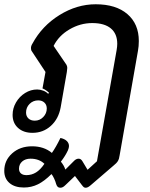

<svg xmlns="http://www.w3.org/2000/svg" viewBox="-61 -613 703 899"><path d="M202 249Q199 237 192.5 223Q186 209 180 202Q147 235 116.5 250Q86 265 51 265Q8 265 -16.5 244Q-41 223 -41 187Q-41 138 -4 105Q33 72 89 72Q145 72 182 103Q201 76 222 33Q241 37 251.5 47Q262 57 262 71Q262 79 257 91Q245 117 224 144Q239 162 245 181L284 142Q295 130 307 130Q318 130 325 142L349 182L393 142L485 -378Q488 -395 488 -408Q488 -455 458 -480Q428 -505 371 -505Q315 -505 264.5 -475.5Q214 -446 190 -398L250 -310Q254 -303 254 -295Q254 -292 252 -276L223 -110Q213 -56 177 -23.5Q141 9 91 9Q49 9 23.5 -14Q-2 -37 -2 -75Q-2 -106 14 -133.5Q30 -161 56.5 -177.5Q83 -194 113 -194Q127 -194 141.5 -188.5Q156 -183 164 -174L169 -178Q155 -192 138 -199L152 -276L88 -373Q84 -378 84 -388Q84 -398 91 -409Q136 -492 217.5 -542.5Q299 -593 387 -593Q482 -593 535.5 -547Q589 -501 589 -421Q589 -396 585 -375L499 115Q497 131 491 141Q485 151 471 162L364 254Q357 260 351.5 263Q346 266 340 266Q335 266 331.5 263.5Q328 261 322 253L290 211L246 253Q239 260 233.5 263Q228 266 221 266Q214 266 209.5 262Q205 258 202 249ZM158 -105Q158 -122 147 -132.5Q136 -143 118 -143Q94 -143 77.5 -126.5Q61 -110 61 -86Q61 -69 72 -58.5Q83 -48 102 -48Q125 -48 141.5 -65Q158 -82 158 -105ZM147 154Q122 130 82 130Q58 130 43 143Q28 156 28 177Q28 191 37 199Q46 207 63 207Q87 207 107.5 194.5Q128 182 147 154Z"/></svg>

Font: K2D Medium
Style: Italic
Weight: 500
Italic angle: -10°
Designer: Katatrad Aksorn Co.,Ltd.
Foundry: Cadson Demak Co.,Ltd.
Version: Version 1.000; ttfautohint (v1.6)